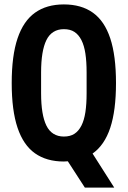

<svg xmlns="http://www.w3.org/2000/svg" viewBox="-20 -719 579 869"><path d="M364 130 287 11Q283 11 278 11.5Q273 12 269 12Q191 12 138.5 -25Q86 -62 59.5 -140.5Q33 -219 33 -343Q33 -467 59.5 -545.5Q86 -624 138.5 -661.5Q191 -699 269 -699Q348 -699 400.5 -661.5Q453 -624 479 -545.5Q505 -467 505 -343Q505 -219 479 -140.5Q453 -62 399 -24L497 130ZM269 -101Q298 -101 317 -113.5Q336 -126 348.5 -150.5Q361 -175 366.5 -211.5Q372 -248 372 -297V-391Q372 -440 366.5 -476.5Q361 -513 348.5 -537.5Q336 -562 317 -574.5Q298 -587 269 -587Q242 -587 222 -574.5Q202 -562 190 -537.5Q178 -513 172 -476.5Q166 -440 166 -391V-297Q166 -248 172 -211.5Q178 -175 190 -150.5Q202 -126 222 -113.5Q242 -101 269 -101Z"/></svg>

Font: Archivo ExtraCondensed
Style: Bold
Weight: 700
Width: 2
Designer: Hector Gatti
Foundry: Omnibus-Type
Version: Version 2.001